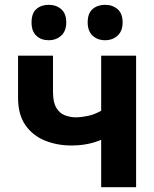

<svg xmlns="http://www.w3.org/2000/svg" viewBox="-20 -777 640 797"><path d="M400 0V-227L458 -225Q411 -198 369 -185.5Q327 -173 277 -173Q217 -173 166.5 -193.5Q116 -214 85.5 -257.5Q55 -301 55 -371V-546H200V-395Q200 -353 213.5 -330Q227 -307 249 -298.5Q271 -290 295 -290Q317 -290 345.5 -296Q374 -302 403 -319Q432 -336 453 -369L400 -270V-546H545V0ZM416 -610Q385 -610 364.5 -629Q344 -648 344 -684Q344 -722 364.5 -739.5Q385 -757 416 -757Q447 -757 468 -739Q489 -721 489 -684Q489 -648 468 -629Q447 -610 416 -610ZM182 -610Q151 -610 131 -628.5Q111 -647 111 -684Q111 -722 131 -739.5Q151 -757 182 -757Q213 -757 234 -739Q255 -721 255 -684Q255 -648 234 -629Q213 -610 182 -610Z"/></svg>

Font: Noto Sans Mono
Style: Bold
Weight: 700
Designer: Monotype Design Team
Foundry: Monotype Imaging Inc.
Version: Version 2.014